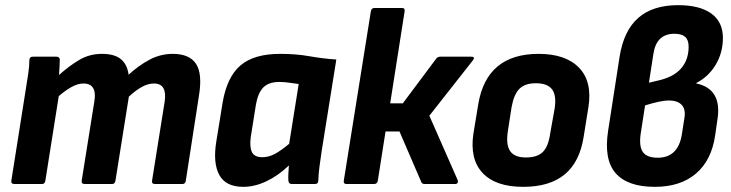

<svg xmlns="http://www.w3.org/2000/svg" viewBox="-20 -714 2838 745"><path d="M36 0Q22 0 24 -13L80 -367Q85 -399 89.5 -428Q94 -457 94 -482Q95 -494 107 -494H199Q211 -494 212 -483Q212 -469 211 -454.5Q210 -440 209 -423Q248 -458 287.5 -481.5Q327 -505 376 -505Q424 -505 449 -484.5Q474 -464 479 -424Q518 -460 560.5 -482.5Q603 -505 650 -505Q715 -505 740.5 -466.5Q766 -428 752 -343L701 -13Q699 0 688 0H581Q568 0 570 -13L619 -320Q624 -354 614 -372Q604 -390 577 -390Q555 -390 531 -377Q507 -364 480 -339L428 -13Q426 0 415 0H309Q295 0 297 -13L346 -320Q352 -354 341.5 -372Q331 -390 304 -390Q283 -390 259.5 -377.5Q236 -365 208 -341L156 -13Q154 0 143 0Z M924 11Q856 11 831 -35Q806 -81 819 -163L844 -317Q861 -416 913.5 -460.5Q966 -505 1067 -505Q1129 -505 1179.5 -496Q1230 -487 1285 -483L1228 -127Q1223 -94 1219.5 -66.5Q1216 -39 1215 -13Q1215 0 1202 0H1112Q1100 0 1099 -13Q1098 -26 1099 -41Q1100 -56 1101 -72Q1059 -32 1013.5 -10.5Q968 11 924 11ZM998 -104Q1023 -104 1047 -117Q1071 -130 1102 -156L1139 -388Q1123 -390 1103 -393Q1083 -396 1064 -396Q1023 -396 1002 -375Q981 -354 973 -308L953 -182Q948 -144 957.5 -124Q967 -104 998 -104Z M1809 -494Q1817 -494 1818.5 -490Q1820 -486 1815 -480L1646 -265L1756 -15Q1758 -9 1755.5 -4.5Q1753 0 1746 0H1628Q1618 0 1615 -7L1530 -204H1476L1446 -13Q1444 0 1431 0H1324Q1312 0 1314 -13L1419 -670Q1421 -683 1433 -683H1540Q1552 -683 1550 -670L1494 -313H1543L1673 -487Q1679 -494 1688 -494Z M2010 11Q1903 11 1852.5 -43Q1802 -97 1817 -196L1836 -311Q1869 -505 2070 -505Q2175 -505 2227 -451Q2279 -397 2263 -297L2245 -185Q2230 -86 2171.5 -37.5Q2113 11 2010 11ZM2021 -103Q2065 -103 2086.5 -124.5Q2108 -146 2115 -197L2132 -292Q2140 -344 2122 -367.5Q2104 -391 2059 -391Q2017 -391 1995.5 -369.5Q1974 -348 1965 -298L1950 -201Q1943 -151 1960 -127Q1977 -103 2021 -103Z M2521 11Q2414 11 2368 -43Q2322 -97 2340 -209L2384 -493Q2400 -595 2456.5 -644.5Q2513 -694 2611 -694Q2695 -694 2740 -661.5Q2785 -629 2785 -567Q2785 -510 2757.5 -463.5Q2730 -417 2682 -392V-390Q2732 -380 2753 -344Q2774 -308 2763 -245L2755 -189Q2741 -92 2680.5 -40.5Q2620 11 2521 11ZM2532 -102Q2612 -102 2626 -194L2635 -252Q2642 -288 2626 -306Q2610 -324 2576 -324Q2558 -324 2535 -319Q2512 -314 2483 -305L2466 -195Q2459 -146 2474.5 -124Q2490 -102 2532 -102ZM2498 -393 2527 -400Q2591 -413 2621.5 -447Q2652 -481 2652 -533Q2652 -559 2638.5 -571Q2625 -583 2597 -583Q2562 -583 2541.5 -563.5Q2521 -544 2515 -503Z"/></svg>

Font: Sofia Sans Semi Condensed ExtraBold
Style: Italic
Weight: 800
Italic angle: -9°
Version: Version 4.100